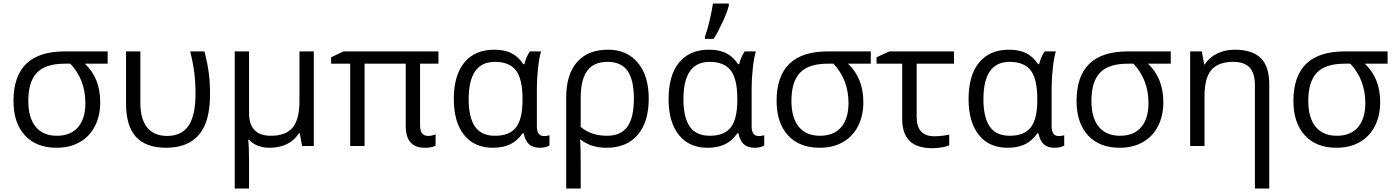

<svg xmlns="http://www.w3.org/2000/svg" viewBox="-20 -826 7893 1086"><path d="M546.9 -248Q546.9 -171.4 516.8 -112.5Q486.8 -53.7 430.9 -22Q375 9.8 299.8 9.8Q185.1 9.8 120.6 -60.5Q56.2 -130.9 56.2 -254.9Q56.2 -535.2 345.2 -535.2H588.9V-465.8H460Q546.9 -384.3 546.9 -248ZM140.1 -254.9Q140.1 -160.2 181.6 -109.1Q223.1 -58.1 301.8 -58.1Q379.4 -58.1 421.1 -106.2Q462.9 -154.3 462.9 -243.2Q462.9 -375 377.9 -465.8H346.2Q237.8 -465.8 189 -415Q140.1 -364.3 140.1 -254.9Z M918.9 9.8Q806.2 9.8 749.5 -51.3Q692.9 -112.3 692.9 -242.2V-535.2H773.9V-246.1Q773.9 -152.3 812.5 -104.7Q851.1 -57.1 925.8 -57.1Q1007.3 -57.1 1046.6 -115.2Q1085.9 -173.3 1085.9 -295.9Q1085.9 -359.4 1079.1 -414.1Q1072.3 -468.8 1055.7 -535.2H1136.7Q1154.3 -464.8 1161.1 -412.6Q1168 -360.4 1168 -292Q1168 -136.7 1105 -63.5Q1042 9.8 918.9 9.8Z M1388.7 -186Q1388.7 -58.1 1512.7 -58.1Q1596.2 -58.1 1635 -104.2Q1673.8 -150.4 1673.8 -253.9V-535.2H1754.9V0H1688.5L1675.8 -71.8H1670.9Q1616.7 9.8 1504.9 9.8Q1431.6 9.8 1388.7 -35.2H1383.8Q1388.7 5.9 1388.7 84V240.2H1307.6V-535.2H1388.7Z M2401.9 -57.1Q2420.4 -57.1 2443.8 -65.9V-2Q2422.9 9.8 2381.8 9.8Q2274.9 9.8 2274.9 -113.8V-465.8H2042V0H1960.9V-465.8H1853V-502L1922.9 -535.2H2460V-465.8H2356V-120.1Q2356 -84 2368.4 -70.6Q2380.9 -57.1 2401.9 -57.1Z M2779.8 -58.1Q2862.3 -58.1 2898.9 -105.7Q2935.5 -153.3 2935.5 -259.8V-267.1Q2935.5 -378.9 2898.4 -427.5Q2861.3 -476.1 2778.8 -476.1Q2630.9 -476.1 2630.9 -265.1Q2630.9 -161.6 2666.7 -109.9Q2702.6 -58.1 2779.8 -58.1ZM2767.6 9.8Q2663.1 9.8 2605 -62.7Q2546.9 -135.3 2546.9 -266.1Q2546.9 -399.9 2606.4 -472.4Q2666 -544.9 2775.9 -544.9Q2835 -544.9 2874.3 -524.4Q2913.6 -503.9 2939.9 -462.9H2945.8Q2957.5 -507.8 2977.5 -535.2H3040.5Q3030.3 -502.9 3023.4 -442.9Q3016.6 -382.8 3016.6 -326.2V-111.8Q3016.6 -56.2 3057.6 -56.2Q3071.8 -56.2 3087.9 -61V-2.9Q3065.4 9.8 3033.7 9.8Q2994.1 9.8 2972.4 -10Q2950.7 -29.8 2941.9 -71.8H2935.5Q2906.7 -29.8 2866 -10Q2825.2 9.8 2767.6 9.8Z M3649.4 -268.1Q3649.4 -135.7 3586.9 -63Q3524.4 9.8 3410.6 9.8Q3323.2 9.8 3264.6 -36.1H3260.7Q3264.6 -6.3 3264.6 97.2V240.2H3182.6V-274.9Q3182.6 -404.8 3243.9 -474.9Q3305.2 -544.9 3419.4 -544.9Q3526.4 -544.9 3587.9 -470.9Q3649.4 -397 3649.4 -268.1ZM3415.5 -476.1Q3338.4 -476.1 3301.5 -425.5Q3264.6 -375 3264.6 -272.9V-107.9Q3324.2 -58.1 3413.6 -58.1Q3491.2 -58.1 3528.3 -108.9Q3565.4 -159.7 3565.4 -268.1Q3565.4 -372.6 3530.3 -424.3Q3495.1 -476.1 3415.5 -476.1Z M3994.6 -58.1Q4077.1 -58.1 4113.8 -105.7Q4150.4 -153.3 4150.4 -259.8V-267.1Q4150.4 -378.9 4113.3 -427.5Q4076.2 -476.1 3993.7 -476.1Q3845.7 -476.1 3845.7 -265.1Q3845.7 -161.6 3881.6 -109.9Q3917.5 -58.1 3994.6 -58.1ZM3982.4 9.8Q3877.9 9.8 3819.8 -62.7Q3761.7 -135.3 3761.7 -266.1Q3761.7 -399.9 3821.3 -472.4Q3880.9 -544.9 3990.7 -544.9Q4049.8 -544.9 4089.1 -524.4Q4128.4 -503.9 4154.8 -462.9H4160.6Q4172.4 -507.8 4192.4 -535.2H4255.4Q4245.1 -502.9 4238.3 -442.9Q4231.4 -382.8 4231.4 -326.2V-111.8Q4231.4 -56.2 4272.5 -56.2Q4286.6 -56.2 4302.7 -61V-2.9Q4280.3 9.8 4248.5 9.8Q4209 9.8 4187.3 -10Q4165.5 -29.8 4156.7 -71.8H4150.4Q4121.6 -29.8 4080.8 -10Q4040 9.8 3982.4 9.8ZM3967.8 -620.1Q3981 -655.3 3993.9 -710.7Q4006.8 -766.1 4012.7 -806.2H4102.5V-794.9Q4093.8 -758.8 4067.1 -700.9Q4040.5 -643.1 4016.6 -606H3967.8Z M4863.3 -248Q4863.3 -171.4 4833.3 -112.5Q4803.2 -53.7 4747.3 -22Q4691.4 9.8 4616.2 9.8Q4501.5 9.8 4437 -60.5Q4372.6 -130.9 4372.6 -254.9Q4372.6 -535.2 4661.6 -535.2H4905.3V-465.8H4776.4Q4863.3 -384.3 4863.3 -248ZM4456.5 -254.9Q4456.5 -160.2 4498 -109.1Q4539.6 -58.1 4618.2 -58.1Q4695.8 -58.1 4737.5 -106.2Q4779.3 -154.3 4779.3 -243.2Q4779.3 -375 4694.3 -465.8H4662.6Q4554.2 -465.8 4505.4 -415Q4456.5 -364.3 4456.5 -254.9Z M5376 -535.2V-465.8H5165V-164.1Q5165 -55.2 5265.1 -55.2Q5288.1 -55.2 5312 -58.3Q5335.9 -61.5 5349.1 -64.9V-3.9Q5332 3.4 5304.9 7.8Q5277.8 12.2 5254.4 12.2Q5166 12.2 5124.5 -29.3Q5083 -70.8 5083 -153.8V-465.8H4938V-502L5010.3 -535.2Z M5691.4 -58.1Q5773.9 -58.1 5810.5 -105.7Q5847.2 -153.3 5847.2 -259.8V-267.1Q5847.2 -378.9 5810.1 -427.5Q5772.9 -476.1 5690.4 -476.1Q5542.5 -476.1 5542.5 -265.1Q5542.5 -161.6 5578.4 -109.9Q5614.3 -58.1 5691.4 -58.1ZM5679.2 9.8Q5574.7 9.8 5516.6 -62.7Q5458.5 -135.3 5458.5 -266.1Q5458.5 -399.9 5518.1 -472.4Q5577.6 -544.9 5687.5 -544.9Q5746.6 -544.9 5785.9 -524.4Q5825.2 -503.9 5851.6 -462.9H5857.4Q5869.1 -507.8 5889.2 -535.2H5952.1Q5941.9 -502.9 5935.1 -442.9Q5928.2 -382.8 5928.2 -326.2V-111.8Q5928.2 -56.2 5969.2 -56.2Q5983.4 -56.2 5999.5 -61V-2.9Q5977.1 9.8 5945.3 9.8Q5905.8 9.8 5884 -10Q5862.3 -29.8 5853.5 -71.8H5847.2Q5818.4 -29.8 5777.6 -10Q5736.8 9.8 5679.2 9.8Z M6560.1 -248Q6560.1 -171.4 6530 -112.5Q6500 -53.7 6444.1 -22Q6388.2 9.8 6313 9.8Q6198.2 9.8 6133.8 -60.5Q6069.3 -130.9 6069.3 -254.9Q6069.3 -535.2 6358.4 -535.2H6602.1V-465.8H6473.1Q6560.1 -384.3 6560.1 -248ZM6153.3 -254.9Q6153.3 -160.2 6194.8 -109.1Q6236.3 -58.1 6314.9 -58.1Q6392.6 -58.1 6434.3 -106.2Q6476.1 -154.3 6476.1 -243.2Q6476.1 -375 6391.1 -465.8H6359.4Q6251 -465.8 6202.1 -415Q6153.3 -364.3 6153.3 -254.9Z M7078.1 240.2V-346.2Q7078.1 -411.6 7048.3 -443.8Q7018.6 -476.1 6955.1 -476.1Q6871.1 -476.1 6832 -430.7Q6793 -385.3 6793 -280.8V0H6711.9V-535.2H6777.8L6791 -461.9H6794.9Q6819.8 -501.5 6864.7 -523.2Q6909.7 -544.9 6964.8 -544.9Q7061.5 -544.9 7110.4 -498.3Q7159.2 -451.7 7159.2 -349.1V240.2Z M7786.6 -248Q7786.6 -171.4 7756.6 -112.5Q7726.6 -53.7 7670.7 -22Q7614.7 9.8 7539.6 9.8Q7424.8 9.8 7360.4 -60.5Q7295.9 -130.9 7295.9 -254.9Q7295.9 -535.2 7585 -535.2H7828.6V-465.8H7699.7Q7786.6 -384.3 7786.6 -248ZM7379.9 -254.9Q7379.9 -160.2 7421.4 -109.1Q7462.9 -58.1 7541.5 -58.1Q7619.1 -58.1 7660.9 -106.2Q7702.6 -154.3 7702.6 -243.2Q7702.6 -375 7617.7 -465.8H7585.9Q7477.5 -465.8 7428.7 -415Q7379.9 -364.3 7379.9 -254.9Z"/></svg>

Font: Zoram GWebM
Style: Regular
Weight: 400
Foundry: Ascender Corporation
Version: Version 1.000